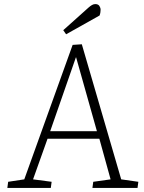

<svg xmlns="http://www.w3.org/2000/svg" viewBox="-20 -921 706 941"><path d="M381 -704 574 -42 658 -30 654 0H433L437 -30L522 -42L467 -241H213L142 -42L233 -30L229 0H16L20 -30L99 -42L336 -701ZM226 -278H455L353 -640H352ZM414 -884Q423 -892 431 -896.5Q439 -901 447 -901Q461 -901 467 -892Q473 -883 473 -873Q473 -868 472 -860.5Q471 -853 468 -845L304 -753L290 -773Z"/></svg>

Font: Literata 18pt ExtraLight
Style: Italic
Weight: 250
Italic angle: -2°
Designer: Latin by Veronika Burian and Jose Scaglione. Greek by Irene Vlachou. Cyrillic by Vera Evstafieva
Foundry: TypeTogether
Version: Version 3.103;gftools[0.9.29]